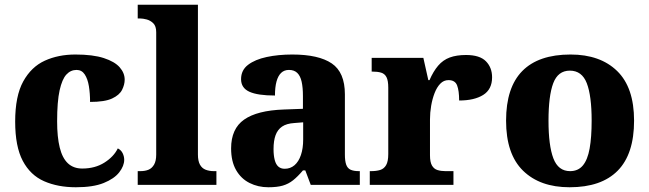

<svg xmlns="http://www.w3.org/2000/svg" viewBox="-20 -780 2739 810"><path d="M300 10Q224 10 166 -15.5Q108 -41 76 -101.5Q44 -162 44 -267Q44 -375 78 -436.5Q112 -498 169 -524Q226 -550 298 -550Q372 -550 418 -535Q464 -520 485 -496Q506 -472 506 -444Q506 -423 495 -401Q484 -379 453 -364.5Q422 -350 360 -350Q360 -386 355 -416.5Q350 -447 337.5 -466Q325 -485 303 -485Q278 -485 260 -465.5Q242 -446 231.5 -399Q221 -352 221 -268Q221 -202 232 -157.5Q243 -113 266.5 -91Q290 -69 327 -69Q381 -69 420.5 -94Q460 -119 477 -154Q491 -147 497.5 -133.5Q504 -120 504 -106Q504 -80 483 -53Q462 -26 417.5 -8Q373 10 300 10Z M561 0V-58H572Q592 -58 606.5 -64Q621 -70 630 -85.5Q639 -101 639 -128V-644Q639 -670 626.5 -682Q614 -694 598.5 -698Q583 -702 572 -702H561V-760H815V-128Q815 -101 823.5 -85.5Q832 -70 847.5 -64Q863 -58 882 -58H893V0Z M1112 10Q1069 10 1033 -8Q997 -26 976 -62.5Q955 -99 955 -154Q955 -237 1010 -275.5Q1065 -314 1177 -318L1258 -321V-375Q1258 -411 1252.5 -435.5Q1247 -460 1234 -472.5Q1221 -485 1199 -485Q1179 -485 1166 -472.5Q1153 -460 1146.5 -436Q1140 -412 1140 -377Q1067 -377 1032 -393Q997 -409 997 -446Q997 -484 1026.5 -506.5Q1056 -529 1105 -539.5Q1154 -550 1213 -550Q1324 -550 1379.5 -512.5Q1435 -475 1435 -382V-128Q1435 -101 1440.5 -85.5Q1446 -70 1459 -64Q1472 -58 1494 -58H1498V0H1291L1268 -61H1258Q1236 -35 1216.5 -19.5Q1197 -4 1173 3Q1149 10 1112 10ZM1181 -68Q1205 -68 1222.5 -83Q1240 -98 1249.5 -126Q1259 -154 1259 -191V-264L1222 -261Q1189 -259 1170 -246Q1151 -233 1142.5 -209.5Q1134 -186 1134 -151Q1134 -124 1139 -105Q1144 -86 1154.5 -77Q1165 -68 1181 -68Z M1540 0V-58H1545Q1568 -58 1584 -63Q1600 -68 1609 -83.5Q1618 -99 1618 -130V-410Q1618 -440 1610.5 -454.5Q1603 -469 1588 -473.5Q1573 -478 1551 -478H1548V-536H1766L1787 -442H1792Q1808 -479 1828.5 -503Q1849 -527 1877.5 -537.5Q1906 -548 1946 -548Q2004 -548 2030 -521.5Q2056 -495 2056 -454Q2056 -403 2018.5 -379.5Q1981 -356 1917 -356Q1917 -397 1908.5 -419.5Q1900 -442 1872 -442Q1852 -442 1837.5 -427Q1823 -412 1813.5 -387.5Q1804 -363 1799 -334Q1794 -305 1794 -276V-125Q1794 -96 1802.5 -81.5Q1811 -67 1826 -62.5Q1841 -58 1859 -58H1893V0Z M2383 10Q2258 10 2186.5 -60Q2115 -130 2115 -271Q2115 -411 2183.5 -480.5Q2252 -550 2387 -550Q2512 -550 2583.5 -480.5Q2655 -411 2655 -271Q2655 -130 2586 -60Q2517 10 2383 10ZM2385 -58Q2419 -58 2439 -82Q2459 -106 2467.5 -153.5Q2476 -201 2476 -271Q2476 -376 2455.5 -429Q2435 -482 2384 -482Q2334 -482 2314 -429Q2294 -376 2294 -271Q2294 -166 2314.5 -112Q2335 -58 2385 -58Z"/></svg>

Font: Noto Rashi Hebrew ExtraBold
Style: Regular
Weight: 800
Version: Version 1.006